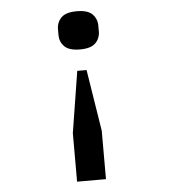

<svg xmlns="http://www.w3.org/2000/svg" viewBox="-51 -572 703 801"><g transform="rotate(-5 300.0 -172.0)"><path d="M300 -366.5Q254 -366.5 234.8 -386.2Q215.5 -406 215.5 -434V-458.5Q215.5 -487 234.8 -506.8Q254 -526.5 300 -526.5Q346 -526.5 365.2 -506.8Q384.5 -487 384.5 -458.5V-434Q384.5 -406 365.2 -386.2Q346 -366.5 300 -366.5ZM360.5 182H239.5V-21L280.5 -278.5H319.5L360.5 -21Z"/></g></svg>

Font: Lilex Medium
Style: Regular
Weight: 500
Designer: Mike Abbink, Paul van der Laan, Pieter van Rosmalen, Mikhael Khrustik
Foundry: Mikhael Khrustik
Version: Version 1.100